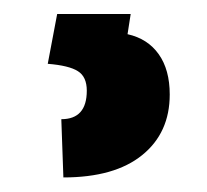

<svg xmlns="http://www.w3.org/2000/svg" viewBox="-20 -23 290 269"><path d="M163.1 -3.4 158.7 24.9Q187 31.2 202.4 53Q217.8 74.7 217.8 109.4Q217.8 163.1 179.2 194.3Q140.6 225.6 68.8 225.6L65.9 144Q101.6 144 101.6 104Q101.6 84.5 89.1 76.7Q76.7 68.8 46.9 66.4L60.1 -3.4Z"/></svg>

Font: MAUL Condensed Bold
Style: Condensed Bold
Weight: 700
Designer: MAUL
Version: Version 1.0; 2020; ttfautohint (v1.8.3)